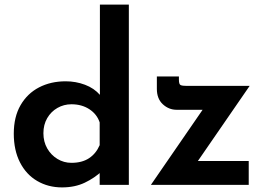

<svg xmlns="http://www.w3.org/2000/svg" viewBox="-20 -805 1161 836"><path d="M250 11Q190 11 142 -17Q94 -45 67 -98Q40 -151 40 -223Q40 -296 69.5 -347Q99 -398 150 -424.5Q201 -451 266 -451Q310 -451 350 -436Q390 -421 416 -391L415 -350V-785H541V0H414V-90L425 -61Q392 -30 349 -9.5Q306 11 250 11ZM291 -96Q337 -96 367.5 -116Q398 -136 414 -173V-272Q402 -308 369 -329.5Q336 -351 291 -351Q258 -351 230 -335Q202 -319 185.5 -290.5Q169 -262 169 -225Q169 -188 185.5 -159Q202 -130 230 -113Q258 -96 291 -96ZM749 -327Q715 -327 689 -351Q663 -375 663 -418V-472H759V-458Q759 -438 766.5 -434.5Q774 -431 793 -431H1067L823 -77L799 -104H1063V0H637L887 -363L907 -327Z"/></svg>

Font: Reem Kufi Fun SemiBold
Style: Regular
Weight: 600
Designer: Khaled Hosny
Version: Version 1.005